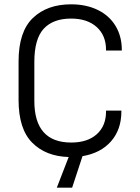

<svg xmlns="http://www.w3.org/2000/svg" viewBox="-20 -719 650 889"><path d="M471 -485V-488Q471 -555 427.5 -594Q384 -633 309 -633Q226 -633 182.5 -586Q139 -539 139 -432V-252Q139 -59 310 -59Q385 -59 428 -97.5Q471 -136 471 -203V-207H542V-203Q542 -119 494 -64.5Q446 -10 362 4L314 150H243L298 8Q192 5 129 -58.5Q66 -122 66 -256V-435Q66 -572 132 -635.5Q198 -699 309 -699Q379 -699 432.5 -673Q486 -647 515 -599Q544 -551 544 -488V-485Z"/></svg>

Font: D-DIN
Style: Regular
Weight: 400
Designer: Charles Nix
Foundry: Datto Inc.
Version: Version 1.00